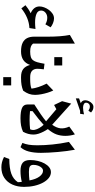

<svg xmlns="http://www.w3.org/2000/svg" viewBox="673 -1745 1352 2738"><g transform="rotate(90 1349.0 -376.0)"><path d="M168.9 -137.2Q71.8 -180.2 71.8 -263.7Q71.8 -294.4 85 -330.1Q98.1 -365.7 121.6 -397.7Q145 -429.7 176 -450Q207 -470.2 243.2 -470.2Q274.9 -470.2 310.3 -455.8Q345.7 -441.4 369.6 -421.4L326.7 -347.2Q281.7 -374 233.9 -374Q190.9 -374 160.6 -348.6Q130.4 -323.2 130.4 -285.6Q130.4 -239.7 178.2 -220Q226.1 -200.2 300.3 -200.2Q320.8 -200.2 341.6 -201.4Q362.3 -202.6 393.6 -206.1L379.9 -119.6Q305.2 -115.7 234.4 -86.2Q163.6 -56.6 99.6 -4.4L54.2 -63Q74.2 -79.6 104.2 -100.3Q134.3 -121.1 168.9 -137.2Z M602.1 -768.1V-170.9Q616.2 -152.3 641.8 -141.4Q667.5 -130.4 713.4 -130.4H713.9V0H713.4Q635.3 0 589.1 -23.2Q543 -46.4 522.9 -88.1Q502.9 -129.9 502.9 -185.1V-386.7Q502.9 -475.6 496.8 -554Q490.7 -632.3 478 -696.3Z M794.4 -587.4H913.1V-474.1H794.4ZM713.9 0Q704.6 0 700.2 -7.8Q695.8 -15.6 695.8 -34.7V-95.7Q695.8 -114.7 700.2 -122.6Q704.6 -130.4 713.9 -130.4Q761.2 -130.4 790.8 -139.2Q820.3 -147.9 838.1 -170.2Q856 -192.4 867.2 -232.2Q878.4 -272 889.2 -334.5L968.8 -324.7Q965.3 -298.3 963.1 -274.9Q960.9 -251.5 960.9 -232.4Q960.9 -185.5 989 -158Q1017.1 -130.4 1079.1 -130.4H1079.6V0H1079.1Q1005.4 0 964.8 -31Q924.3 -62 905.8 -128.4Q881.8 -62 833.7 -31Q785.6 0 713.9 0Z M1079.6 140.6H1198.2V253.9H1079.6ZM1079.6 0Q1070.3 0 1065.9 -7.8Q1061.5 -15.6 1061.5 -34.7V-95.7Q1061.5 -114.7 1065.9 -122.6Q1070.3 -130.4 1079.6 -130.4H1109.9Q1150.4 -130.4 1186.5 -134.5Q1222.7 -138.7 1244.1 -149.4Q1232.9 -243.2 1172.4 -365.2L1270.5 -459.5Q1287.1 -426.3 1301.3 -380.9Q1315.4 -335.4 1324.2 -287.8Q1333 -240.2 1333 -199.7Q1333 -152.3 1318.6 -112.5Q1304.2 -72.8 1273.4 -30.8Q1233.4 -14.2 1191.2 -7.1Q1148.9 0 1093.8 0Z M1710 -356.9 1537.1 -503.9 1477.1 -471.2 1422.9 -585.4 1457.5 -715.3 1759.3 -443.8Q1803.2 -505.4 1809.8 -561.8Q1816.4 -618.2 1785.2 -688L1896 -768.1Q1907.2 -734.4 1912.4 -698.7Q1917.5 -663.1 1917.5 -632.8Q1917.5 -563.5 1896.7 -505.6Q1876 -447.8 1820.8 -382.3Q1839.8 -354.5 1857.7 -319.8Q1875.5 -285.2 1887.2 -248.5Q1898.9 -211.9 1898.9 -177.7Q1898.9 -101.1 1858.9 -28.3Q1813.5 -8.3 1769.3 -0.2Q1725.1 7.8 1666.5 7.8Q1569.8 7.8 1519.8 -13.9Q1469.7 -35.6 1469.7 -93.3V-189.5Q1550.3 -240.2 1610.1 -282Q1669.9 -323.7 1710 -356.9ZM1759.8 -322.3Q1722.7 -288.1 1674.1 -248.5Q1625.5 -209 1564.9 -164.1L1564.5 -127.9Q1698.2 -115.2 1823.2 -129.4Q1838.4 -160.6 1831.5 -194.6Q1824.7 -228.5 1804.7 -261.5Q1784.7 -294.4 1759.8 -322.3ZM1444.3 -928.2Q1444.3 -907.2 1465.1 -895.8Q1485.8 -884.3 1514.2 -884.3Q1554.7 -884.3 1610.8 -897.9L1602.5 -842.3H1560.5L1383.3 -781.2V-827.6L1451.7 -851.6Q1409.7 -870.1 1409.7 -915.5Q1409.7 -941.4 1422.9 -968.5Q1436 -995.6 1457.5 -1013.9Q1479 -1032.2 1503.9 -1032.2Q1525.4 -1032.2 1542.7 -1025.4Q1560.1 -1018.6 1584 -998.5L1559.1 -960.9Q1527.8 -981.4 1500.5 -981.4Q1475.1 -981.4 1459.7 -965.8Q1444.3 -950.2 1444.3 -928.2Z M2115.2 -768.1Q2125 -717.8 2133.3 -654.5Q2141.6 -591.3 2147.5 -524.2Q2153.3 -457 2156.5 -394.5Q2159.7 -332 2159.7 -283.7Q2159.7 -183.6 2140.4 -110.1Q2121.1 -36.6 2078.1 7.8L2018.1 -19.5Q2035.6 -61.5 2043.7 -110.1Q2051.8 -158.7 2051.8 -233.4Q2051.8 -332 2040.5 -447Q2029.3 -562 2003.9 -683.1Z M2364.7 280.3Q2328.6 280.3 2293.7 271.7Q2258.8 263.2 2218.3 242.7L2248 167.5Q2379.4 167 2457.8 138.2Q2536.1 109.4 2578.1 44.9Q2577.6 30.3 2576.4 17.3Q2575.2 4.4 2573.2 -10.7Q2538.6 -2 2498.5 2.9Q2458.5 7.8 2416.5 7.8Q2338.4 7.8 2300.3 -24.2Q2262.2 -56.2 2262.2 -129.9Q2262.2 -186.5 2274.9 -239.7Q2287.6 -293 2310.8 -335Q2334 -377 2365.5 -401.6Q2397 -426.3 2435.1 -426.3Q2478.5 -426.3 2516.6 -396.7Q2554.7 -367.2 2583.5 -314.9Q2612.3 -262.7 2628.7 -193.1Q2645 -123.5 2645 -43.5Q2645 50.3 2612.1 123.3Q2579.1 196.3 2516.4 238.3Q2453.6 280.3 2364.7 280.3ZM2552.7 -120.1Q2536.1 -210.4 2498.3 -262Q2460.4 -313.5 2414.6 -313.5Q2391.6 -313.5 2372.6 -293.9Q2353.5 -274.4 2342.3 -243.4Q2331.1 -212.4 2331.1 -177.2Q2331.1 -138.7 2354.7 -125.5Q2378.4 -112.3 2430.7 -112.3Q2459.5 -112.3 2491.9 -114.3Q2524.4 -116.2 2552.7 -120.1Z"/></g></svg>

Font: Pinar-DS3-FD SemiBold
Style: Regular
Weight: 600
Designer: Amin Abedi
Version: Version 3.000